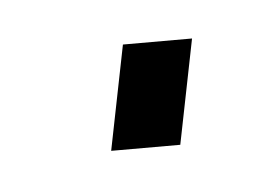

<svg xmlns="http://www.w3.org/2000/svg" viewBox="-24 -359 170 119"><g transform="rotate(-5 60.5 -299.5)"><path d="M42 -267 55 -332H98L85 -267Z"/></g></svg>

Font: Saira UltraCondensed Thin
Style: Italic
Weight: 250
Width: 1
Italic angle: -12°
Designer: Hector Gatti with collaboration of the Omnibus-Type team
Foundry: Omnibus-Type
Version: Version 1.101